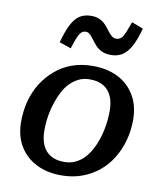

<svg xmlns="http://www.w3.org/2000/svg" viewBox="-89 -867 805 951"><g transform="rotate(10 314.0 -391.0)"><path d="M442 -198Q450 -222 455 -246Q460 -270 462.5 -295Q465 -320 465 -343Q465 -386 451.5 -416.5Q438 -447 411 -463.5Q384 -480 341 -480Q311 -480 287 -468.5Q263 -457 244 -438Q225 -419 211 -393Q197 -367 187 -337Q179 -314 173.5 -289.5Q168 -265 165.5 -240Q163 -215 163 -192Q163 -149 176.5 -118.5Q190 -88 217.5 -71.5Q245 -55 287 -55Q317 -55 341.5 -66.5Q366 -78 384.5 -97Q403 -116 417.5 -142Q432 -168 442 -198ZM42 -215Q42 -269 55 -318.5Q68 -368 94 -409.5Q120 -451 157 -482.5Q194 -514 241 -531Q288 -548 345 -548Q418 -548 472 -520.5Q526 -493 556.5 -441.5Q587 -390 587 -319Q587 -265 573.5 -216Q560 -167 534.5 -125Q509 -83 472 -52.5Q435 -22 387.5 -4.5Q340 13 283 13Q211 13 156.5 -15Q102 -43 72 -94Q42 -145 42 -215ZM423 -617Q395 -617 376 -626Q357 -635 344.5 -649Q332 -663 322 -676.5Q312 -690 302.5 -699.5Q293 -709 281 -709Q260 -709 248 -686.5Q236 -664 221 -615L162 -635Q178 -694 196 -728Q214 -762 237.5 -776.5Q261 -791 294 -791Q320 -791 338 -782Q356 -773 368 -759.5Q380 -746 390 -732.5Q400 -719 410.5 -710Q421 -701 434 -701Q450 -701 460 -711.5Q470 -722 478.5 -743Q487 -764 498 -795L556 -773Q540 -714 521 -680Q502 -646 478 -631.5Q454 -617 423 -617Z"/></g></svg>

Font: Roboto Serif Medium
Style: Italic
Weight: 500
Italic angle: -10°
Designer: Greg Gazdowicz
Foundry: Commercial Type
Version: Version 1.008